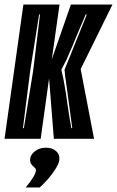

<svg xmlns="http://www.w3.org/2000/svg" viewBox="-30 -611 515 845"><path d="M-10 0 73 -591H232L198 -350L282 -591H465L325 -307L384 0H207L186 -266L149 0ZM71 -47H75L116 -300L146 -547H142L103 -300ZM284 -47H288Q283 -82 279 -113.5Q275 -145 271 -173Q269 -192 264.5 -221Q260 -250 257 -274.5Q254 -299 254 -304L352 -547H347L316 -474Q309 -458 302.5 -442Q296 -426 289 -409L263 -349L240 -304L250 -259L261 -195Q263 -176 266 -159Q269 -142 271 -125Q274 -106 277 -86.5Q280 -67 284 -47ZM83 214Q103 190 115 171Q127 152 128 140Q129 132 121.5 126Q114 120 107.5 111Q101 102 103 87Q105 69 124.5 54Q144 39 172 39Q201 39 217.5 54.5Q234 70 231 94Q229 109 215 131.5Q201 154 182 176Q163 198 145 214Z"/></svg>

Font: Alumni Sans Inline One
Style: Italic
Weight: 400
Italic angle: -8°
Designer: Robert E. Leuschke
Foundry: Robert E. Leuschke
Version: Version 1.100; ttfautohint (v1.8.3)